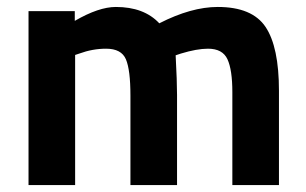

<svg xmlns="http://www.w3.org/2000/svg" viewBox="-20 -532 879 552"><path d="M196 0H62V-500H195V-472Q264 -512 313 -512Q394 -512 438 -465Q530 -512 606 -512Q705 -512 743.5 -454.5Q782 -397 782 -271V0H648V-267Q648 -331 634 -361.5Q620 -392 578 -392Q546 -392 500 -378L485 -373Q489 -298 489 -259V0H355V-257Q355 -331 342 -361.5Q329 -392 285 -392Q246 -392 208 -378L196 -374Z"/></svg>

Font: Titillium Web[RUS by Daymarius]
Style: Bold
Weight: 700
Designer: Cyrillization by Daymarius
Foundry: Cyrillization by Daymarius
Version: Version 1.002 September 11, 2018